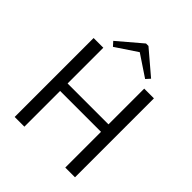

<svg xmlns="http://www.w3.org/2000/svg" viewBox="-230 -980 1118 1118"><g transform="rotate(45 329.0 -421.5)"><path d="M173.3 -719.2 319.2 -843.3H339.2L485 -719.2L461.7 -693.3L329.2 -781.7L196.7 -693.3ZM80.8 0V-650H160.8V-355.8H497.5V-650H577.5V0H497.5V-294.2H160.8V0Z"/></g></svg>

Font: Boon
Style: Regular
Weight: 400
Designer: Sungsit Sawaiwan
Foundry: FontUni
Version: Version 3.0